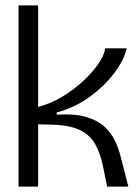

<svg xmlns="http://www.w3.org/2000/svg" viewBox="-20 -695 519 715"><path d="M49 0V-675H122V-297Q169 -309 212 -335Q255 -361 289.5 -393Q324 -425 346 -457Q368 -489 372 -515H452Q442 -472 405.5 -423Q369 -374 313.5 -334Q258 -294 191 -276V-268Q256 -272 298.5 -260Q341 -248 367 -225Q393 -202 407.5 -172Q422 -142 430 -109L458 0H379L363 -78Q353 -126 333.5 -160Q314 -194 274.5 -212Q235 -230 166 -231L122 -232V0Z"/></svg>

Font: Bricolage Grotesque 48pt Light
Style: Regular
Weight: 300
Designer: Mathieu Triay
Foundry: Atelier Triay
Version: Version 1.000; ttfautohint (v1.8.4.7-5d5b);gftools[0.9.32]